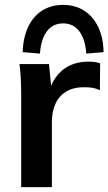

<svg xmlns="http://www.w3.org/2000/svg" viewBox="-20 -768 445 788"><path d="M67 0V-376Q67 -408 65.5 -441Q64 -474 60 -505H181L195 -367H175Q185 -417 208.5 -450Q232 -483 266 -499Q300 -515 340 -515Q358 -515 369 -513.5Q380 -512 391 -508L390 -398Q371 -406 357.5 -408Q344 -410 324 -410Q281 -410 251.5 -392Q222 -374 207.5 -342Q193 -310 193 -269V0ZM144 -548 73 -554Q75 -614 95.5 -657.5Q116 -701 153 -724.5Q190 -748 239 -748Q288 -748 325 -724.5Q362 -701 383 -657.5Q404 -614 405 -554L334 -548Q330 -607 305.5 -639.5Q281 -672 239 -672Q197 -672 172.5 -639.5Q148 -607 144 -548Z"/></svg>

Font: Mulish ExtraLight
Style: Bold
Weight: 700
Version: Version 3.603